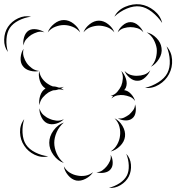

<svg xmlns="http://www.w3.org/2000/svg" viewBox="-77 -840 845 920"><path d="M471 -760Q487 -792 523 -807.5Q559 -823 595 -819Q631 -814 661.5 -789.5Q692 -765 700 -730Q680 -760 651.5 -782.5Q623 -805 594 -809Q565 -813 531 -799Q497 -785 471 -760ZM-39 -591Q-58 -616 -57 -650.5Q-56 -685 -39 -711Q-21 -738 10 -752.5Q41 -767 72 -760Q40 -756 12 -741.5Q-16 -727 -30 -706Q-44 -684 -46 -652.5Q-48 -621 -39 -591ZM152 -685Q160 -708 182.5 -726Q205 -744 229 -744Q254 -744 276.5 -726Q299 -708 307 -685Q291 -704 270 -712Q249 -720 229 -720Q210 -720 188.5 -712Q167 -704 152 -685ZM323 -685Q331 -707 352.5 -724Q374 -741 397 -741Q420 -741 441.5 -724Q463 -707 471 -685Q456 -703 435.5 -710Q415 -717 397 -717Q378 -717 358 -710Q338 -703 323 -685ZM487 -685Q493 -703 511 -718.5Q529 -734 548 -734Q568 -734 585.5 -718.5Q603 -703 610 -685Q598 -700 581 -705Q564 -710 548 -710Q533 -710 516 -705Q499 -700 487 -685ZM36 -622Q32 -640 38.5 -662Q45 -684 61 -694Q76 -703 98.5 -699.5Q121 -696 136 -685Q118 -691 102 -686Q86 -681 73 -673Q61 -665 49.5 -652.5Q38 -640 36 -622ZM626 -685Q652 -679 673 -657.5Q694 -636 697 -610Q701 -584 685 -558Q669 -532 646 -520Q664 -539 670 -562.5Q676 -586 674 -607Q671 -628 659.5 -649.5Q648 -671 626 -685ZM721 -618Q745 -592 747.5 -554.5Q750 -517 733 -485Q717 -454 685 -434.5Q653 -415 618 -419Q652 -427 682 -446Q712 -465 725 -490Q738 -515 736.5 -550Q735 -585 721 -618ZM111 -500Q91 -495 67.5 -501Q44 -507 32 -524Q20 -540 22 -564.5Q24 -589 36 -606Q31 -586 36.5 -568.5Q42 -551 51 -538Q61 -524 76 -513Q91 -502 111 -500ZM643 -503Q636 -485 619 -469Q602 -453 583 -453Q563 -452 545 -467Q527 -482 520 -500Q533 -486 549.5 -481Q566 -476 582 -477Q597 -477 614 -482.5Q631 -488 643 -503ZM457 -368Q460 -374 465 -380Q459 -380 453 -380Q473 -386 485 -400Q497 -414 504 -429Q510 -444 511.5 -463Q513 -482 504 -500Q519 -486 526.5 -462.5Q534 -439 526 -420Q523 -414 518 -408Q536 -406 551 -389.5Q566 -373 570 -356Q560 -371 545 -376.5Q530 -382 516 -384Q502 -386 486 -383Q470 -380 457 -368ZM112 -336Q108 -357 115.5 -381Q123 -405 141 -416Q122 -428 114 -453Q106 -478 111 -500Q114 -478 126.5 -462Q139 -446 154 -437Q164 -430 176 -426Q191 -426 206 -420Q218 -420 229 -424Q223 -420 216 -416Q223 -413 229 -408Q218 -412 205 -412Q191 -407 177 -407Q166 -403 155 -397Q141 -388 128 -373Q115 -358 112 -336ZM570 -340Q576 -324 573 -303.5Q570 -283 557 -273Q544 -262 523 -263Q502 -264 488 -273Q504 -270 517.5 -276.5Q531 -283 542 -291Q552 -300 561 -312Q570 -324 570 -340ZM229 -269Q215 -254 192 -247.5Q169 -241 150 -249Q132 -257 121.5 -278.5Q111 -300 112 -321Q118 -301 131.5 -289Q145 -277 160 -271Q175 -264 193 -262Q211 -260 229 -269ZM472 -273Q495 -262 510 -236.5Q525 -211 522 -186Q519 -161 498.5 -140.5Q478 -120 453 -114Q474 -128 485 -148.5Q496 -169 498 -189Q501 -209 495.5 -232Q490 -255 472 -273ZM154 -91Q121 -83 89 -98.5Q57 -114 39 -142Q20 -170 19 -206Q18 -242 39 -269Q29 -237 31 -203.5Q33 -170 47 -148Q62 -125 91.5 -110Q121 -95 154 -91ZM229 -59Q200 -69 179.5 -97Q159 -125 159 -156Q159 -187 179.5 -215Q200 -243 229 -253Q206 -233 194.5 -206.5Q183 -180 183 -156Q183 -131 194.5 -104.5Q206 -78 229 -59ZM528 -103Q548 -82 550.5 -51Q553 -20 540 6Q527 31 500.5 47Q474 63 445 60Q473 53 496.5 37.5Q520 22 531 1Q541 -19 540 -47.5Q539 -76 528 -103ZM453 -98Q462 -84 463 -63Q464 -42 453 -29Q443 -16 422 -12.5Q401 -9 385 -15Q402 -15 414 -24Q426 -33 435 -44Q443 -54 449.5 -68Q456 -82 453 -98ZM369 -15Q357 4 333.5 16.5Q310 29 288 25Q266 20 249 -0.5Q232 -21 229 -43Q240 -23 257.5 -12.5Q275 -2 293 1Q311 5 331 2Q351 -1 369 -15Z"/></svg>

Font: Rubik Puddles
Style: Regular
Weight: 400
Designer: Hubert and Fischer, NaN
Foundry: Hubert and Fischer, NaN
Version: Version 2.200